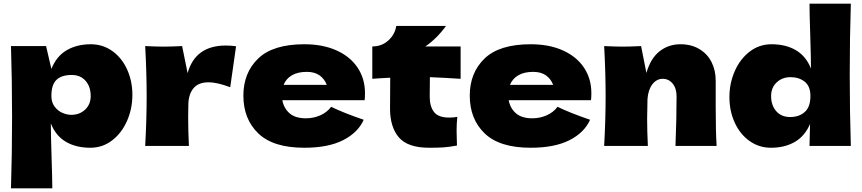

<svg xmlns="http://www.w3.org/2000/svg" viewBox="-20 -798 4713 1050"><path d="M704 -279Q704 -204 675 -137.5Q646 -71 593.5 -30.5Q541 10 474 10Q396 10 340.5 -22.5Q285 -55 258 -123Q258 -66 262 60Q266 182 266 232H40Q46 46 46 -157Q46 -360 40 -546H232L261 -421Q289 -491 345 -523.5Q401 -556 477 -556Q542 -556 594 -519Q646 -482 675 -418.5Q704 -355 704 -279ZM476 -273Q476 -324 448 -356Q420 -388 372 -388Q317 -388 289 -361.5Q261 -335 261 -273Q261 -238 279 -214.5Q297 -191 322 -180.5Q347 -170 370 -170Q415 -170 445.5 -198.5Q476 -227 476 -273Z M1006 -398Q1048 -549 1215 -549Q1244 -549 1271 -545L1239 -321Q1167 -348 1121 -348Q1064 -348 1037 -314Q1010 -280 1010 -223V-224L1009 -158Q1009 -87 1013 0H774Q782 -144 782 -272Q782 -400 774 -546Q840 -543 875 -543Q912 -543 976 -546Z M1850 -250H1524Q1532 -206 1563.5 -178.5Q1595 -151 1653 -151Q1695 -151 1732 -167.5Q1769 -184 1791 -214Q1858 -181 1969 -143Q1938 -73 1856.5 -31.5Q1775 10 1644 10Q1474 10 1392.5 -68.5Q1311 -147 1311 -275Q1311 -400 1392 -478Q1473 -556 1644 -556Q1746 -556 1821 -522Q1896 -488 1936 -427.5Q1976 -367 1976 -289Q1976 -263 1974 -250ZM1531 -334H1767Q1755 -366 1728 -385.5Q1701 -405 1658 -405Q1608 -405 1576 -386Q1544 -367 1531 -334Z M2499 -367Q2407 -373 2331 -376L2330 -270Q2330 -216 2353.5 -185.5Q2377 -155 2437 -155Q2460 -155 2481 -159Q2477 -122 2477 -84Q2477 -66 2479 -2Q2435 6 2405 8Q2375 10 2327 10Q2210 10 2161.5 -46.5Q2113 -103 2113 -204L2114 -373Q2067 -371 2016 -367V-544Q2068 -544 2104 -577Q2140 -610 2147 -656H2419Q2368 -586 2306 -544H2499Z M3088 -250H2762Q2770 -206 2801.5 -178.5Q2833 -151 2891 -151Q2933 -151 2970 -167.5Q3007 -184 3029 -214Q3096 -181 3207 -143Q3176 -73 3094.5 -31.5Q3013 10 2882 10Q2712 10 2630.5 -68.5Q2549 -147 2549 -275Q2549 -400 2630 -478Q2711 -556 2882 -556Q2984 -556 3059 -522Q3134 -488 3174 -427.5Q3214 -367 3214 -289Q3214 -263 3212 -250ZM2769 -334H3005Q2993 -366 2966 -385.5Q2939 -405 2896 -405Q2846 -405 2814 -386Q2782 -367 2769 -334Z M3674 0Q3680 -147 3680 -271Q3680 -315 3658.5 -341Q3637 -367 3604 -367Q3571 -367 3548 -337.5Q3525 -308 3521 -257Q3519 -181 3519 -149Q3519 -81 3523 0H3284Q3292 -144 3292 -272Q3292 -400 3284 -546Q3350 -543 3385 -543Q3422 -543 3486 -546L3515 -399Q3538 -479 3587 -517.5Q3636 -556 3701 -556Q3761 -556 3805 -529.5Q3849 -503 3871.5 -458Q3894 -413 3894 -357V-213Q3894 -80 3899 0Z M4627 -389Q4627 -188 4633 0H4407L4410 -120Q4381 -53 4326 -21.5Q4271 10 4196 10Q4131 10 4079 -27Q4027 -64 3998 -127.5Q3969 -191 3969 -267Q3969 -342 3998 -408.5Q4027 -475 4079.5 -515.5Q4132 -556 4199 -556Q4277 -556 4332.5 -523.5Q4388 -491 4415 -423Q4415 -480 4411 -606Q4407 -728 4407 -778H4633Q4627 -592 4627 -389ZM4412 -273Q4412 -326 4381 -351Q4350 -376 4303 -376Q4258 -376 4227.5 -347.5Q4197 -319 4197 -273Q4197 -222 4225 -190Q4253 -158 4301 -158Q4350 -158 4381 -185.5Q4412 -213 4412 -273Z"/></svg>

Font: Dela Gothic One
Style: Regular
Weight: 400
Designer: aratakana
Foundry: aratakana
Version: Version 1.004